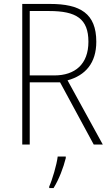

<svg xmlns="http://www.w3.org/2000/svg" viewBox="-20 -734 564 975"><path d="M234 -714H93V0H131V-316H285L456 0H502L323 -326C414 -351 469 -414 469 -522C469 -666 387 -714 234 -714ZM230 -678C367 -678 429 -639 429 -522C429 -408 361 -351 256 -351H131V-678ZM314 69V61H273C268 103 245 180 230 213V221H252C280 176 302 117 314 69Z"/></svg>

Font: Noto Sans SemiCondensed ExtraLight
Style: Regular
Weight: 200
Width: 4
Designer: Monotype Design Team
Foundry: Monotype Imaging Inc.
Version: Version 2.013